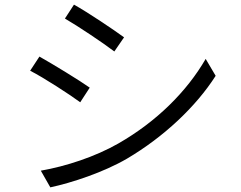

<svg xmlns="http://www.w3.org/2000/svg" viewBox="-20 -784 1040 828"><path d="M299 -764 260 -704C317 -671 426 -598 473 -562L515 -623C473 -654 357 -732 299 -764ZM156 -48 197 24C290 4 427 -41 528 -100C687 -194 825 -324 910 -457L867 -530C786 -390 656 -260 490 -165C390 -108 265 -67 156 -48ZM150 -540 110 -479C169 -449 278 -378 326 -343L367 -406C325 -436 207 -508 150 -540Z"/></svg>

Font: Source Han Sans JP Normal
Style: Regular
Weight: 350
Designer: Ryoko NISHIZUKA 西塚涼子 (kana, bopomofo & ideographs); Paul D. Hunt (Latin, Greek & Cyrillic); Sandoll Communications 산돌커뮤니
Foundry: Adobe
Version: Version 2.002;hotconv 1.0.116;makeotfexe 2.5.65601